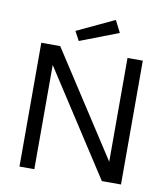

<svg xmlns="http://www.w3.org/2000/svg" viewBox="-80 -773 734 840"><g transform="rotate(10 287.0 -352.5)"><path d="M63 0ZM129 0V-463L429 0H514V-550H446V-89L147 -550H63V0ZM223 -586 201 -627 367 -705 394 -652Z"/></g></svg>

Font: Cambay Devanagari
Style: Regular
Weight: 400
Designer: Pooja Saxena
Foundry: Pooja Saxena
Version: Version 1.180;PS 001.180;hotconv 1.0.70;makeotf.lib2.5.58329